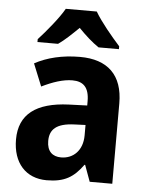

<svg xmlns="http://www.w3.org/2000/svg" viewBox="-54 -810 658 864"><g transform="rotate(5 274.5 -378.0)"><path d="M348 -766H208C184 -723 129 -657 94 -619V-606H187C216 -626 244 -653 278 -686C310 -653 340 -626 370 -606H462V-619C426 -659 374 -721 348 -766ZM291 -556C211 -556 142 -539 87 -509L128 -408C177 -432 224 -448 266 -448C315 -448 342 -423 342 -360V-341L259 -338C112 -332 36 -275 36 -161C36 -55 95 10 189 10C270 10 311 -16 353 -74H356L383 0H485V-363C485 -491 416 -556 291 -556ZM292 -251 342 -253V-206C342 -138 300 -98 245 -98C206 -98 181 -120 181 -167C181 -219 211 -248 292 -251Z"/></g></svg>

Font: Noto Sans Thai Looped SemiCondensed
Style: Bold
Weight: 700
Width: 4
Designer: Sasikarn Vongin, Ben Mitchell
Foundry: The Fontpad Ltd
Version: Version 1.001